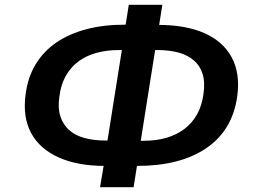

<svg xmlns="http://www.w3.org/2000/svg" viewBox="-20 -756 1062 802"><path d="M398 26 417 -88 447 -63H417Q305 -63 226 -98Q147 -133 110.5 -199.5Q74 -266 87 -362Q96 -433 129 -487.5Q162 -542 215.5 -578.5Q269 -615 341 -634Q413 -653 503 -653H538L501 -628L518 -736H658L641 -627L609 -652H640Q755 -652 833 -618Q911 -584 947.5 -517Q984 -450 971 -354Q961 -282 928.5 -228Q896 -174 841.5 -137Q787 -100 715 -81.5Q643 -63 554 -63H519L556 -87L538 26ZM425 -144 493 -572 519 -547H477Q426 -547 382.5 -535Q339 -523 307 -499Q275 -475 254.5 -438.5Q234 -402 228 -352Q221 -305 232 -270.5Q243 -236 268.5 -213Q294 -190 333 -179.5Q372 -169 421 -169H460ZM564 -143 538 -168H582Q633 -168 675.5 -180.5Q718 -193 750.5 -217.5Q783 -242 803.5 -279Q824 -316 830 -364Q837 -412 826.5 -446.5Q816 -481 790 -503.5Q764 -526 725.5 -536.5Q687 -547 637 -547H598L632 -572Z"/></svg>

Font: Nunito Sans 10pt SemiExpanded
Style: Bold Italic
Weight: 700
Width: 6
Italic angle: -9°
Designer: Vernon Adams
Foundry: Vernon Adams
Version: Version 3.101;gftools[0.9.27]